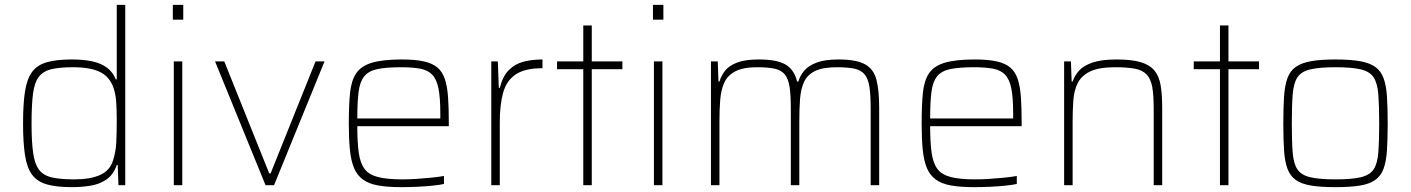

<svg xmlns="http://www.w3.org/2000/svg" viewBox="-20 -763 5812 791"><path d="M276 8Q212 8 172.5 -3.5Q133 -15 112 -43.5Q91 -72 83 -123.5Q75 -175 75 -255Q75 -335 83 -386.5Q91 -438 112 -466.5Q133 -495 172.5 -506.5Q212 -518 276 -518Q325 -518 361 -510Q397 -502 421 -484Q445 -466 457 -436H461V-743H496V0H468L465 -83H461Q447 -43 418.5 -23.5Q390 -4 353 2Q316 8 276 8ZM286 -24Q352 -24 392 -42Q432 -60 445 -100Q457 -136 459 -175Q461 -214 461 -269Q461 -305 459 -339Q457 -373 448 -400Q432 -447 392 -466.5Q352 -486 281 -486Q226 -486 192 -478Q158 -470 140 -446.5Q122 -423 116 -377Q110 -331 110 -255Q110 -179 116.5 -133Q123 -87 141 -63.5Q159 -40 194 -32Q229 -24 286 -24Z M692 -682V-743H735V-682ZM696 0V-510H731V0Z M1074 0 866 -510H904L1089 -49H1095L1280 -510H1317L1109 0Z M1633 8Q1576 8 1537.5 1Q1499 -6 1475 -23.5Q1451 -41 1438.5 -71Q1426 -101 1421.5 -146Q1417 -191 1417 -254Q1417 -329 1422 -379.5Q1427 -430 1447 -460.5Q1467 -491 1512 -504.5Q1557 -518 1636 -518Q1691 -518 1726.5 -510Q1762 -502 1782.5 -484.5Q1803 -467 1813 -436.5Q1823 -406 1826 -361.5Q1829 -317 1829 -256V-243H1452Q1452 -177 1458 -134Q1464 -91 1482 -67Q1500 -43 1537.5 -33.5Q1575 -24 1638 -24Q1665 -24 1696 -26Q1727 -28 1756.5 -31Q1786 -34 1809 -38V-5Q1790 -1 1760.5 2Q1731 5 1698 6.5Q1665 8 1633 8ZM1794 -255V-296Q1794 -360 1786.5 -398Q1779 -436 1761 -455Q1743 -474 1711.5 -480Q1680 -486 1633 -486Q1572 -486 1535.5 -478.5Q1499 -471 1481 -449Q1463 -427 1457.5 -385.5Q1452 -344 1452 -275H1814Z M2004 0V-510H2031L2035 -401H2039Q2051 -449 2076.5 -474.5Q2102 -500 2137.5 -509Q2173 -518 2215 -518V-482Q2142 -482 2104 -456Q2066 -430 2052.5 -380Q2039 -330 2039 -259V0Z M2383 0V-478H2275V-510H2383V-658H2418V-510H2544V-478H2418V0Z M2670 -682V-743H2713V-682ZM2674 0V-510H2709V0Z M2909 0V-510H2937L2940 -427H2944Q2951 -451 2967 -471.5Q2983 -492 3016 -505Q3049 -518 3106 -518Q3181 -518 3216.5 -497Q3252 -476 3264 -427H3269Q3276 -451 3293 -471.5Q3310 -492 3344 -505Q3378 -518 3435 -518Q3507 -518 3543 -498.5Q3579 -479 3590.5 -435.5Q3602 -392 3602 -320V0H3567V-315Q3567 -371 3562 -404.5Q3557 -438 3542.5 -456Q3528 -474 3500.5 -480Q3473 -486 3428 -486Q3370 -486 3338 -470.5Q3306 -455 3292.5 -425.5Q3279 -396 3276 -355Q3273 -314 3273 -264V0H3238V-315Q3238 -371 3233 -404.5Q3228 -438 3213.5 -456Q3199 -474 3171.5 -480Q3144 -486 3099 -486Q3041 -486 3009 -469Q2977 -452 2963.5 -421.5Q2950 -391 2947 -350.5Q2944 -310 2944 -264V0Z M3993 8Q3936 8 3897.5 1Q3859 -6 3835 -23.5Q3811 -41 3798.5 -71Q3786 -101 3781.5 -146Q3777 -191 3777 -254Q3777 -329 3782 -379.5Q3787 -430 3807 -460.5Q3827 -491 3872 -504.5Q3917 -518 3996 -518Q4051 -518 4086.5 -510Q4122 -502 4142.5 -484.5Q4163 -467 4173 -436.5Q4183 -406 4186 -361.5Q4189 -317 4189 -256V-243H3812Q3812 -177 3818 -134Q3824 -91 3842 -67Q3860 -43 3897.5 -33.5Q3935 -24 3998 -24Q4025 -24 4056 -26Q4087 -28 4116.5 -31Q4146 -34 4169 -38V-5Q4150 -1 4120.5 2Q4091 5 4058 6.5Q4025 8 3993 8ZM4154 -255V-296Q4154 -360 4146.5 -398Q4139 -436 4121 -455Q4103 -474 4071.5 -480Q4040 -486 3993 -486Q3932 -486 3895.5 -478.5Q3859 -471 3841 -449Q3823 -427 3817.5 -385.5Q3812 -344 3812 -275H4174Z M4364 0V-510H4392L4395 -427H4399Q4407 -451 4425 -471.5Q4443 -492 4480 -505Q4517 -518 4581 -518Q4642 -518 4679 -507Q4716 -496 4735.5 -473Q4755 -450 4761.5 -412Q4768 -374 4768 -320V0H4733V-315Q4733 -371 4727 -404.5Q4721 -438 4704 -456Q4687 -474 4655.5 -480Q4624 -486 4574 -486Q4508 -486 4472 -469Q4436 -452 4420.5 -421.5Q4405 -391 4402 -350.5Q4399 -310 4399 -264V0Z M5006 0V-478H4898V-510H5006V-658H5041V-510H5167V-478H5041V0Z M5482 8Q5421 8 5381.5 1.5Q5342 -5 5318.5 -21.5Q5295 -38 5284 -68Q5273 -98 5270 -143.5Q5267 -189 5267 -254Q5267 -319 5270 -365Q5273 -411 5284 -441Q5295 -471 5318.5 -487.5Q5342 -504 5381.5 -511Q5421 -518 5482 -518Q5543 -518 5582.5 -511Q5622 -504 5645.5 -487.5Q5669 -471 5680 -441Q5691 -411 5694 -365Q5697 -319 5697 -254Q5697 -189 5694 -143.5Q5691 -98 5680 -68Q5669 -38 5645.5 -21.5Q5622 -5 5582.5 1.5Q5543 8 5482 8ZM5482 -24Q5550 -24 5587 -33Q5624 -42 5639.5 -66Q5655 -90 5658.5 -135.5Q5662 -181 5662 -254Q5662 -327 5658.5 -373Q5655 -419 5639.5 -443.5Q5624 -468 5587 -477Q5550 -486 5482 -486Q5415 -486 5377.5 -477Q5340 -468 5324.5 -443.5Q5309 -419 5305.5 -373Q5302 -327 5302 -254Q5302 -181 5305.5 -135.5Q5309 -90 5324.5 -66Q5340 -42 5377.5 -33Q5415 -24 5482 -24Z"/></svg>

Font: Saira Thin Thin
Style: Regular
Weight: 250
Version: Version 1.101